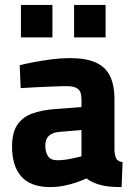

<svg xmlns="http://www.w3.org/2000/svg" viewBox="-20 -748 551 780"><path d="M184 12Q105 12 67 -30.5Q29 -73 29 -152Q29 -209 50 -240.5Q71 -272 110 -286.5Q149 -301 204 -305L311 -313V-344Q311 -376 296.5 -387Q282 -398 252 -398Q228 -398 194 -396.5Q160 -395 125 -393.5Q90 -392 64 -390L60 -483Q83 -489 117.5 -495.5Q152 -502 190 -507Q228 -512 263 -512Q328 -512 368 -494.5Q408 -477 426.5 -440Q445 -403 445 -344V-136Q447 -114 452.5 -103.5Q458 -93 478 -89L474 12Q446 12 425.5 10Q405 8 387 3Q372 -1 358.5 -7Q345 -13 331 -23Q316 -16 292 -7.5Q268 1 240 6.5Q212 12 184 12ZM213 -97Q229 -97 247 -99.5Q265 -102 282 -106Q299 -110 311 -113V-220L220 -212Q194 -210 179 -196.5Q164 -183 164 -156Q164 -130 175 -113.5Q186 -97 213 -97ZM281 -596V-728H409V-596ZM65 -596V-728H193V-596Z"/></svg>

Font: Titillium Web SemiBold
Style: Regular
Weight: 600
Designer: Mohamed Gaber, Accademia di Belle Arti di Urbino
Foundry: Kief Type Foundry, Accademia di Belle Arti di Urbino
Version: Version 3.000; ttfautohint (v1.8.4)